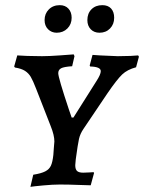

<svg xmlns="http://www.w3.org/2000/svg" viewBox="-20 -716 559 745"><path d="M247 -292 258 -260H265L354 -401Q371 -427 371 -440Q371 -457 330 -458L328 -462L339 -503L368 -501Q431 -498 437 -498Q464 -498 486.5 -499Q509 -500 516 -501L519 -496L508 -455Q474 -446 454 -427Q434 -408 397 -354L304 -216Q291 -197 286.5 -177Q282 -157 274 -98Q272 -80 272 -75Q272 -59 279 -52.5Q286 -46 303 -46Q317 -46 328 -47Q339 -48 343 -48L345 -45L332 3Q319 3 283 1.5Q247 0 212 0Q185 0 147.5 3.5Q110 7 98 9L109 -38Q140 -43 155.5 -51Q171 -59 177.5 -73Q184 -87 187 -115L189 -143Q191 -161 191 -167Q191 -191 177 -226L120 -372Q108 -403 99.5 -417.5Q91 -432 77 -441Q63 -450 38 -454L35 -458L47 -501Q57 -500 85.5 -499Q114 -498 143 -498Q170 -498 211.5 -501Q253 -504 266 -505L269 -498L260 -459Q228 -457 217 -451Q206 -445 206 -432Q206 -415 247 -292ZM153 -638Q153 -663 169.5 -679.5Q186 -696 212 -696Q233 -696 245.5 -682.5Q258 -669 258 -647Q258 -622 241.5 -605.5Q225 -589 200 -589Q180 -589 166.5 -602.5Q153 -616 153 -638ZM319 -638Q319 -664 335 -680Q351 -696 377 -696Q399 -696 411 -683Q423 -670 423 -647Q423 -622 407 -605.5Q391 -589 366 -589Q345 -589 332 -602.5Q319 -616 319 -638Z"/></svg>

Font: Alegreya SC Medium
Style: Italic
Weight: 500
Italic angle: -7°
Designer: Juan Pablo del Peral
Foundry: Huerta Tipografica
Version: Version 2.007; ttfautohint (v1.6)